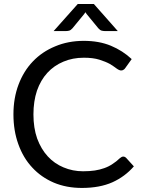

<svg xmlns="http://www.w3.org/2000/svg" viewBox="-20 -928 708 956"><path d="M593.8 -148.4Q601.6 -148.4 608.4 -141.6Q621.1 -127.9 646.5 -99.6Q602.5 -48.8 540 -20.5Q476.6 7.8 387.7 7.8Q310.5 7.8 248 -18.6Q184.6 -45.9 140.6 -93.8Q95.7 -141.6 71.3 -210Q46.9 -277.3 46.9 -358.4Q46.9 -439.5 72.3 -506.8Q97.7 -574.2 143.6 -622.1Q190.4 -670.9 254.9 -697.3Q319.3 -724.6 397.5 -724.6Q473.6 -724.6 532.2 -700.2Q590.8 -675.8 635.7 -633.8Q625 -619.1 603.5 -588.9Q600.6 -584 595.7 -581.1Q590.8 -577.1 583 -577.1Q574.2 -577.1 560.5 -586.9Q547.9 -596.7 527.3 -609.4Q505.9 -621.1 474.6 -630.9Q443.4 -640.6 397.5 -640.6Q341.8 -640.6 295.9 -621.1Q249 -601.6 215.8 -565.4Q182.6 -529.3 164.1 -476.6Q146.5 -423.8 146.5 -358.4Q146.5 -291 165 -238.3Q184.6 -185.5 217.8 -149.4Q251 -113.3 295.9 -94.7Q341.8 -75.2 393.6 -75.2Q425.8 -75.2 452.1 -79.1Q477.5 -83 499 -90.8Q521.5 -98.6 540 -111.3Q558.6 -123 577.1 -140.6Q585.9 -148.4 593.8 -148.4ZM566.4 -773.4Q549.8 -773.4 501 -773.4Q495.1 -773.4 486.3 -775.4Q478.5 -777.3 469.7 -787.1Q450.2 -810.5 411.1 -858.4Q410.2 -860.4 405.3 -867.2Q404.3 -865.2 399.4 -858.4Q384.8 -840.8 340.8 -787.1Q332 -777.3 324.2 -775.4Q316.4 -773.4 309.6 -773.4Q289.1 -773.4 247.1 -773.4Q277.3 -806.6 367.2 -908.2Q386.7 -908.2 447.3 -908.2Q476.6 -875 566.4 -773.4Z"/></svg>

Font: Lato
Style: Regular
Weight: 400
Designer: Lukasz Dziedzic with Adam Twardoch and Botio Nikoltchev
Version: Version 2.015; 2015-08-06; http://www.latofonts.com/